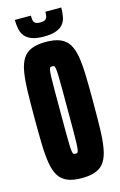

<svg xmlns="http://www.w3.org/2000/svg" viewBox="-129 -896 599 959"><g transform="rotate(-15 171.0 -417.0)"><path d="M171 8Q126 8 97 -4Q68 -16 52 -41.5Q36 -67 29 -108Q22 -149 20.5 -207.5Q19 -266 19 -344Q19 -422 20.5 -480.5Q22 -539 29 -580Q36 -621 52 -646.5Q68 -672 97 -684Q126 -696 171 -696Q216 -696 245 -684Q274 -672 290 -646.5Q306 -621 313 -580Q320 -539 321.5 -480.5Q323 -422 323 -344Q323 -266 321.5 -207.5Q320 -149 313 -108Q306 -67 290 -41.5Q274 -16 245 -4Q216 8 171 8ZM171 -118Q177 -118 180.5 -120Q184 -122 186 -132.5Q188 -143 189 -167Q190 -191 190 -234Q190 -277 190 -344Q190 -411 190 -454Q190 -497 189 -521Q188 -545 186 -555.5Q184 -566 180.5 -568Q177 -570 171 -570Q165 -570 161.5 -568Q158 -566 156 -555.5Q154 -545 153 -521Q152 -497 152 -454.5Q152 -412 152 -344Q152 -277 152 -234Q152 -191 153 -167Q154 -143 156 -132.5Q158 -122 161.5 -120Q165 -118 171 -118ZM171 -724Q132 -724 108.5 -733Q85 -742 72.5 -757.5Q60 -773 55.5 -795Q51 -817 51 -842H134Q134 -830 135.5 -819.5Q137 -809 145 -803Q153 -797 171 -797Q190 -797 197.5 -803Q205 -809 207 -819.5Q209 -830 209 -842H291Q291 -817 287 -795Q283 -773 270.5 -757.5Q258 -742 234 -733Q210 -724 171 -724Z"/></g></svg>

Font: Saira UltraCondensed Black
Style: Regular
Weight: 900
Width: 1
Designer: Hector Gatti with collaboration of the Omnibus-Type team
Foundry: Omnibus-Type
Version: Version 1.101